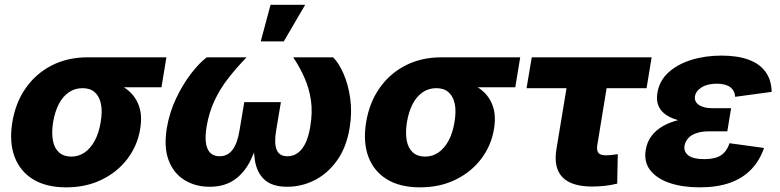

<svg xmlns="http://www.w3.org/2000/svg" viewBox="-20 -784 3308 814"><path d="M260.7 10.3Q175.8 10.3 120.1 -23.9Q64.5 -58.1 41.5 -120.1Q18.6 -182.1 32.2 -265.6Q45.9 -349.1 89.4 -410.9Q132.8 -472.7 199.7 -506.8Q266.6 -541 351.6 -541H685.5L664.6 -414.1H428.7L329.6 -410.2Q297.4 -410.2 272 -392.8Q246.6 -375.5 229.7 -343.5Q212.9 -311.5 205.1 -265.6Q198.2 -221.2 204.3 -188.5Q210.4 -155.8 230.2 -137.9Q250 -120.1 282.2 -120.1Q314 -120.1 339.4 -137.9Q364.7 -155.8 382.1 -188.2Q399.4 -220.7 406.7 -265.6Q414.6 -311.5 408 -343.5Q401.4 -375.5 381.8 -392.8Q362.3 -410.2 330.1 -410.2L337.4 -453.6Q397 -453.6 444.8 -440.2Q492.7 -426.8 524.7 -399.7Q556.6 -372.6 570.1 -332Q583.5 -291.5 574.2 -236.8Q563 -167.5 520.8 -111.3Q478.5 -55.2 411.9 -22.5Q345.2 10.3 260.7 10.3Z M868.7 7.8Q808.1 7.8 762 -20.8Q715.8 -49.3 694.8 -105Q673.8 -160.6 687.5 -242.2Q698.7 -308.1 726.8 -367.2Q754.9 -426.3 789.8 -471.7Q824.7 -517.1 856.4 -541H1025.4Q983.4 -497.6 948.5 -453.1Q913.6 -408.7 889.9 -358.4Q866.2 -308.1 856 -247.6Q845.7 -185.1 859.9 -153.3Q874 -121.6 911.1 -121.6Q945.3 -121.6 966.1 -149.2Q986.8 -176.8 995.6 -231.9L1015.6 -351.1H1170.9L1150.9 -231.9Q1141.6 -176.8 1152.8 -149.2Q1164.1 -121.6 1198.2 -121.6Q1235.8 -121.6 1260.5 -153.3Q1285.2 -185.1 1295.4 -247.6Q1305.7 -308.1 1298.3 -358.4Q1291 -408.7 1271.2 -453.6Q1251.5 -498.5 1223.1 -541H1392.1Q1416.5 -517.1 1436.5 -471.4Q1456.5 -425.8 1464.8 -366.7Q1473.1 -307.6 1462.4 -242.2Q1449.2 -160.6 1409.7 -104.7Q1370.1 -48.8 1314.7 -20.5Q1259.3 7.8 1197.8 7.8Q1134.3 7.8 1101.6 -22Q1068.8 -51.8 1060.5 -105Q1052.2 -158.2 1060.5 -228H1083.5Q1068.8 -158.2 1042.7 -105Q1016.6 -51.8 974.1 -22Q931.6 7.8 868.7 7.8ZM1085.4 -608.4 1127 -763.7H1273.9L1183.1 -608.4Z M1760.7 10.3Q1675.8 10.3 1620.1 -23.9Q1564.5 -58.1 1541.5 -120.1Q1518.6 -182.1 1532.2 -265.6Q1545.9 -349.1 1589.4 -410.9Q1632.8 -472.7 1699.7 -506.8Q1766.6 -541 1851.6 -541H2185.5L2164.6 -414.1H1928.7L1829.6 -410.2Q1797.4 -410.2 1772 -392.8Q1746.6 -375.5 1729.7 -343.5Q1712.9 -311.5 1705.1 -265.6Q1698.2 -221.2 1704.3 -188.5Q1710.4 -155.8 1730.2 -137.9Q1750 -120.1 1782.2 -120.1Q1814 -120.1 1839.4 -137.9Q1864.7 -155.8 1882.1 -188.2Q1899.4 -220.7 1906.7 -265.6Q1914.6 -311.5 1908 -343.5Q1901.4 -375.5 1881.8 -392.8Q1862.3 -410.2 1830.1 -410.2L1837.4 -453.6Q1897 -453.6 1944.8 -440.2Q1992.7 -426.8 2024.7 -399.7Q2056.6 -372.6 2070.1 -332Q2083.5 -291.5 2074.2 -236.8Q2063 -167.5 2020.8 -111.3Q1978.5 -55.2 1911.9 -22.5Q1845.2 10.3 1760.7 10.3Z M2490.2 6.8Q2402.3 6.8 2364.3 -33Q2326.2 -72.8 2338.9 -150.9L2381.8 -410.2H2212.4L2234.4 -541H2742.7L2721.2 -410.2H2551.8L2512.2 -168.5Q2508.8 -146 2517.1 -135.7Q2525.4 -125.5 2549.3 -125.5Q2559.1 -125.5 2575 -127.2Q2590.8 -128.9 2599.1 -130.4L2596.7 -5.4Q2567.9 1.5 2541.3 4.2Q2514.6 6.8 2490.2 6.8Z M2946.3 10.3Q2873.5 10.3 2818.8 -8.3Q2764.2 -26.9 2736.6 -62.5Q2709 -98.1 2717.8 -149.4Q2723.1 -182.1 2742.2 -207.5Q2761.2 -232.9 2792.5 -250.5Q2823.7 -268.1 2866.5 -277.3Q2909.2 -286.6 2961.9 -286.6H3073.2L3063.5 -227.1H2984.9Q2955.1 -227.1 2933.1 -219.7Q2911.1 -212.4 2898.4 -198.7Q2885.7 -185.1 2882.3 -167Q2877.9 -141.1 2898.2 -125.2Q2918.5 -109.4 2965.8 -109.4Q2997.1 -109.4 3018.1 -116.7Q3039.1 -124 3052.2 -139.2Q3065.4 -154.3 3072.8 -176.8L3219.2 -156.7Q3200.7 -103 3164.8 -65.7Q3128.9 -28.3 3074.7 -9Q3020.5 10.3 2946.3 10.3ZM2959 -263.2Q2908.7 -263.2 2870.6 -271Q2832.5 -278.8 2807.4 -294.7Q2782.2 -310.5 2772 -334.5Q2761.7 -358.4 2767.1 -390.6Q2775.4 -441.4 2813.7 -476.6Q2852.1 -511.7 2910.9 -530Q2969.7 -548.3 3039.1 -548.3Q3106 -548.3 3153.1 -531.2Q3200.2 -514.2 3225.3 -479.7Q3250.5 -445.3 3251.5 -394.5L3096.7 -373.5Q3095.7 -399.4 3075.9 -414.3Q3056.2 -429.2 3019 -429.2Q2979.5 -429.2 2954.6 -413.6Q2929.7 -397.9 2926.3 -375.5Q2922.9 -353 2943.1 -339.1Q2963.4 -325.2 3001.5 -325.2H3079.6L3069.3 -263.2Z"/></svg>

Font: Inter 17pt ExtraBold
Style: Italic
Weight: 800
Italic angle: -9.3988°
Version: Version 4.001;git-66647c0bb